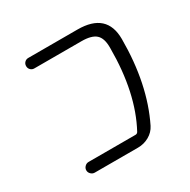

<svg xmlns="http://www.w3.org/2000/svg" viewBox="-125 -662 749 758"><g transform="rotate(-30 250.0 -283.5)"><path d="M321.3 -544.9Q454.1 -544.9 454.1 -424.8Q454.1 -219.7 380.9 -71.3Q369.1 -47.9 345.7 -34.7Q322.3 -21.5 294.9 -21.5H97.7Q87.9 -21.5 80.6 -28.8Q73.2 -36.1 73.2 -45.9Q73.2 -55.7 80.6 -63Q87.9 -70.3 97.7 -70.3H311.5Q319.3 -70.3 323.2 -77.1Q396.5 -212.9 396.5 -416Q396.5 -418 396.5 -420.9Q396.5 -461.9 377 -479.5Q357.4 -497.1 311.5 -497.1H96.7Q86.9 -497.1 80.1 -503.9Q73.2 -510.7 73.2 -521Q73.2 -531.2 80.1 -538.1Q86.9 -544.9 96.7 -544.9Z"/></g></svg>

Font: Rounded-X Mgen+ 2m light
Style: Regular
Weight: 200
Designer: [Source Han Sans]
Ryoko NISHIZUKA  (kana & ideographs); Paul D. Hunt (Latin, Greek & Cyrillic); Wenlong ZHANG  (bopomofo
Version: Version 1.059.20150602